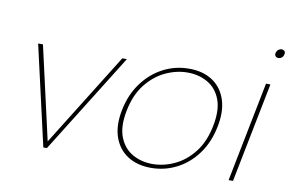

<svg xmlns="http://www.w3.org/2000/svg" viewBox="-73 -810 1433 946"><g transform="rotate(10 643.5 -336.5)"><path d="M102 -500 208 -33 499 -500H522L210 0H192L78 -500Z M731 7Q662 7 614 -24Q566 -55 546 -112.5Q526 -170 542 -250Q558 -329 601 -387Q644 -445 704 -476Q764 -507 833 -507Q902 -507 949.5 -476Q997 -445 1016.5 -387Q1036 -329 1020 -250Q1004 -170 962 -112.5Q920 -55 860 -24Q800 7 731 7ZM735 -13Q791 -13 845.5 -38.5Q900 -64 941 -116.5Q982 -169 998 -250Q1014 -331 994 -383.5Q974 -436 929.5 -461.5Q885 -487 829 -487Q773 -487 718.5 -461.5Q664 -436 622.5 -383.5Q581 -331 565 -250Q549 -169 569.5 -116.5Q590 -64 634.5 -38.5Q679 -13 735 -13Z M1218 -500H1240L1141 0H1119ZM1256 -635Q1247 -635 1241.5 -641Q1236 -647 1238 -657Q1241 -668 1248.5 -674Q1256 -680 1265 -680Q1274 -680 1279.5 -674Q1285 -668 1282 -657Q1280 -647 1272.5 -641Q1265 -635 1256 -635Z"/></g></svg>

Font: Albert Sans Thin
Style: Italic
Weight: 250
Italic angle: -11.25°
Designer: Andreas Rasmussen
Foundry: a.Foundry
Version: Version 1.025